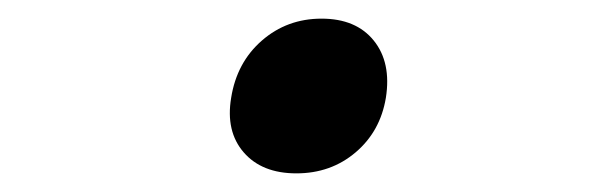

<svg xmlns="http://www.w3.org/2000/svg" viewBox="-20 -451 640 206"><path d="M298 -265Q261 -265 241.5 -287.5Q222 -310 228 -346Q234 -384 261 -407.5Q288 -431 325 -431Q362 -431 381 -407.5Q400 -384 394 -346Q388 -310 361.5 -287.5Q335 -265 298 -265Z"/></svg>

Font: JetBrains Mono NL
Style: Italic
Weight: 400
Italic angle: -9°
Monospace: yes
Designer: Philipp Nurullin, Konstantin Bulenkov
Foundry: JetBrains
Version: Version 2.305; ttfautohint (v1.8.4.7-5d5b)